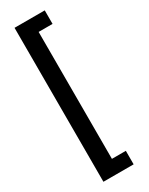

<svg xmlns="http://www.w3.org/2000/svg" viewBox="-292 -839 972 1255"><g transform="rotate(-30 194.0 -212.0)"><path d="M306 369H78V-793H306V-691H201V267H306Z"/></g></svg>

Font: Noto Sans Kannada Condensed
Style: Bold
Weight: 700
Width: 3
Designer: Jelle Bosma - Monotype Design Team
Foundry: Monotype Imaging Inc.
Version: Version 2.005; ttfautohint (v1.8.4.7-5d5b)